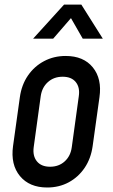

<svg xmlns="http://www.w3.org/2000/svg" viewBox="-20 -800 488 832"><path d="M184.5 12.5Q236 12.5 277.8 -10Q319.5 -32.5 346.8 -72.8Q374 -113 381.5 -167L411 -378.5Q422.5 -458.5 382.2 -508Q342 -557.5 264.5 -557.5Q213.5 -557.5 171.2 -535.2Q129 -513 101.2 -472.8Q73.5 -432.5 66 -378.5L36.5 -167Q25.5 -86.5 66.5 -37Q107.5 12.5 184.5 12.5ZM197 -77.5Q159 -77.5 140 -100.8Q121 -124 126 -162L156.5 -383.5Q162 -421.5 187.8 -444.5Q213.5 -467.5 251.5 -467.5Q289.5 -467.5 308.2 -444.5Q327 -421.5 321.5 -383.5L291 -162Q286 -124 260.5 -100.8Q235 -77.5 197 -77.5ZM123.5 -632.5H210.5L287.5 -721.5L338.5 -632.5H425.5L332.5 -780H257.5Z"/></svg>

Font: Mohave Medium
Style: Italic
Weight: 500
Italic angle: -8°
Designer: Gumpita Rahayu
Foundry: Tokotype
Version: Version 2.002; ttfautohint (v1.8.3)